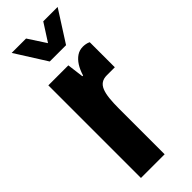

<svg xmlns="http://www.w3.org/2000/svg" viewBox="-242 -749 774 774"><g transform="rotate(-45 144.5 -362.5)"><path d="M39 0V-528H153L162 -457H166Q174 -483 185.5 -501Q197 -519 212.5 -529.5Q228 -540 248 -540Q255 -540 263.5 -538.5Q272 -537 280 -533V-390H234Q216 -390 204 -382Q192 -374 185.5 -357.5Q179 -341 176.5 -316.5Q174 -292 174 -259V0ZM27 -725H109L178 -619H139L207 -725H289L204 -592H111Z"/></g></svg>

Font: Archivo ExtraCondensed ExtraBold
Style: Regular
Weight: 800
Width: 2
Designer: Hector Gatti
Foundry: Omnibus-Type
Version: Version 2.001